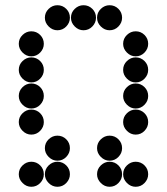

<svg xmlns="http://www.w3.org/2000/svg" viewBox="-20 -718 640 736"><path d="M152 -650Q152 -631 166.5 -616.5Q181 -602 200 -602Q220 -602 234 -616.5Q248 -631 248 -650Q248 -670 234 -684Q220 -698 200 -698Q181 -698 166.5 -684Q152 -670 152 -650ZM252 -650Q252 -631 266.5 -616.5Q281 -602 300 -602Q320 -602 334 -616.5Q348 -631 348 -650Q348 -670 334 -684Q320 -698 300 -698Q281 -698 266.5 -684Q252 -670 252 -650ZM352 -650Q352 -631 366.5 -616.5Q381 -602 400 -602Q420 -602 434 -616.5Q448 -631 448 -650Q448 -670 434 -684Q420 -698 400 -698Q381 -698 366.5 -684Q352 -670 352 -650ZM52 -550Q52 -531 66.5 -516.5Q81 -502 100 -502Q120 -502 134 -516.5Q148 -531 148 -550Q148 -570 134 -584Q120 -598 100 -598Q81 -598 66.5 -584Q52 -570 52 -550ZM452 -550Q452 -531 466.5 -516.5Q481 -502 500 -502Q520 -502 534 -516.5Q548 -531 548 -550Q548 -570 534 -584Q520 -598 500 -598Q481 -598 466.5 -584Q452 -570 452 -550ZM52 -450Q52 -431 66.5 -416.5Q81 -402 100 -402Q120 -402 134 -416.5Q148 -431 148 -450Q148 -470 134 -484Q120 -498 100 -498Q81 -498 66.5 -484Q52 -470 52 -450ZM452 -450Q452 -431 466.5 -416.5Q481 -402 500 -402Q520 -402 534 -416.5Q548 -431 548 -450Q548 -470 534 -484Q520 -498 500 -498Q481 -498 466.5 -484Q452 -470 452 -450ZM52 -350Q52 -331 66.5 -316.5Q81 -302 100 -302Q120 -302 134 -316.5Q148 -331 148 -350Q148 -370 134 -384Q120 -398 100 -398Q81 -398 66.5 -384Q52 -370 52 -350ZM452 -350Q452 -331 466.5 -316.5Q481 -302 500 -302Q520 -302 534 -316.5Q548 -331 548 -350Q548 -370 534 -384Q520 -398 500 -398Q481 -398 466.5 -384Q452 -370 452 -350ZM52 -250Q52 -231 66.5 -216.5Q81 -202 100 -202Q120 -202 134 -216.5Q148 -231 148 -250Q148 -270 134 -284Q120 -298 100 -298Q81 -298 66.5 -284Q52 -270 52 -250ZM452 -250Q452 -231 466.5 -216.5Q481 -202 500 -202Q520 -202 534 -216.5Q548 -231 548 -250Q548 -270 534 -284Q520 -298 500 -298Q481 -298 466.5 -284Q452 -270 452 -250ZM152 -150Q152 -131 166.5 -116.5Q181 -102 200 -102Q220 -102 234 -116.5Q248 -131 248 -150Q248 -170 234 -184Q220 -198 200 -198Q181 -198 166.5 -184Q152 -170 152 -150ZM352 -150Q352 -131 366.5 -116.5Q381 -102 400 -102Q420 -102 434 -116.5Q448 -131 448 -150Q448 -170 434 -184Q420 -198 400 -198Q381 -198 366.5 -184Q352 -170 352 -150ZM52 -50Q52 -31 66.5 -16.5Q81 -2 100 -2Q120 -2 134 -16.5Q148 -31 148 -50Q148 -70 134 -84Q120 -98 100 -98Q81 -98 66.5 -84Q52 -70 52 -50ZM152 -50Q152 -31 166.5 -16.5Q181 -2 200 -2Q220 -2 234 -16.5Q248 -31 248 -50Q248 -70 234 -84Q220 -98 200 -98Q181 -98 166.5 -84Q152 -70 152 -50ZM352 -50Q352 -31 366.5 -16.5Q381 -2 400 -2Q420 -2 434 -16.5Q448 -31 448 -50Q448 -70 434 -84Q420 -98 400 -98Q381 -98 366.5 -84Q352 -70 352 -50ZM452 -50Q452 -31 466.5 -16.5Q481 -2 500 -2Q520 -2 534 -16.5Q548 -31 548 -50Q548 -70 534 -84Q520 -98 500 -98Q481 -98 466.5 -84Q452 -70 452 -50Z"/></svg>

Font: Matrix Sans Print
Style: Regular
Weight: 400
Designer: Brad Neil
Version: Version 1.100